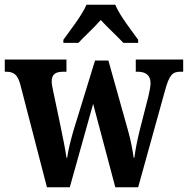

<svg xmlns="http://www.w3.org/2000/svg" viewBox="-23 -786 789 806"><path d="M243 -619V-606H306C330 -632 373 -671 400 -702C426 -673 474 -629 495 -606H557V-619C530 -657 479 -721 461 -766H340C321 -721 270 -657 243 -619ZM62 -432 174 0H270L368 -350L461 0H557L670 -407C688 -472 701 -485 735 -485H746V-536H547V-485H553C590 -485 609 -470 609 -436C609 -425 605 -403 601 -386L563 -237C552 -192 545 -155 541 -124H538C535 -150 525 -202 515 -236L432 -532H376L287 -243C276 -206 263 -156 259 -124H256C252 -155 240 -214 230 -262L201 -400C198 -415 194 -432 194 -443C194 -476 211 -485 246 -485H256V-536H-3V-485H0C34 -485 50 -475 62 -432Z"/></svg>

Font: Noto Serif Georgian Condensed Bold
Style: Regular
Weight: 700
Width: 3
Designer: Monotype Design Team, Akaki Razmadze
Foundry: Google LLC
Version: Version 2.003